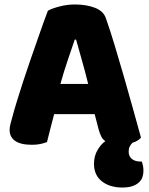

<svg xmlns="http://www.w3.org/2000/svg" viewBox="-20 -636 667 858"><path d="M403 -126H222Q212 -90 204.5 -59Q197 -28 190 -1Q176 4 160.5 7.5Q145 11 123 11Q72 11 47.5 -6.5Q23 -24 23 -55Q23 -69 27 -83Q31 -97 36 -116Q43 -143 55.5 -183.5Q68 -224 83 -270.5Q98 -317 115 -365.5Q132 -414 147 -457.5Q162 -501 174.5 -535.5Q187 -570 194 -588Q211 -598 245.5 -607Q280 -616 315 -616Q365 -616 403.5 -601.5Q442 -587 453 -555Q471 -504 492 -435Q513 -366 534 -292.5Q555 -219 575 -147.5Q595 -76 610 -21Q598 -6 572 2Q564 10 559.5 19Q555 28 555 42Q555 62 569 74Q583 86 609 86H614Q617 95 619 105Q621 115 621 128Q621 142 616.5 155.5Q612 169 600.5 179.5Q589 190 571 196Q553 202 526 202Q471 202 435.5 174.5Q400 147 400 96Q400 61 416.5 33.5Q433 6 451 -5Q439 -13 432.5 -26Q426 -39 421 -57ZM314 -459Q300 -418 283 -368Q266 -318 250 -261H374Q360 -318 345.5 -368.5Q331 -419 320 -459Z"/></svg>

Font: Baloo 2 ExtraBold
Style: Regular
Weight: 800
Designer: Sarang Kulkarni and Ek Type
Foundry: Ek Type
Version: Version 1.640;hotconv 1.0.111;makeotfexe 2.5.65597; ttfautoh